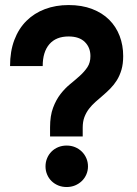

<svg xmlns="http://www.w3.org/2000/svg" viewBox="-20 -732 545 764"><path d="M179.2 -189V-225.1Q179.2 -271.5 191.2 -303.2Q203.1 -335 220.9 -357.9Q238.8 -380.9 259.5 -397.7Q280.3 -414.6 298.1 -430.7Q315.9 -446.8 327.9 -464.8Q339.8 -482.9 339.8 -508.8Q339.8 -543 317.6 -564.9Q295.4 -586.9 252.9 -586.9Q203.1 -586.9 176.5 -556.2Q149.9 -525.4 149.9 -469.2H20Q20 -527.8 37.1 -573Q54.2 -618.2 85.2 -648.9Q116.2 -679.7 158.9 -695.8Q201.7 -711.9 252.9 -711.9Q305.7 -711.9 346.4 -696.3Q387.2 -680.7 414.6 -653.3Q441.9 -626 456.1 -588.9Q470.2 -551.8 470.2 -508.8Q470.2 -478 463.4 -454.6Q456.5 -431.2 445.1 -412.8Q433.6 -394.5 419.2 -379.9Q404.8 -365.2 389.6 -352.3Q374.5 -339.4 360.1 -326.7Q345.7 -314 334.2 -299.1Q322.8 -284.2 315.9 -266.1Q309.1 -248 309.1 -224.1V-189ZM245.1 12.2Q227.1 12.2 211.7 5.9Q196.3 -0.5 185.1 -11.5Q173.8 -22.5 167.5 -37.6Q161.1 -52.7 161.1 -69.8Q161.1 -87.4 167.5 -102.5Q173.8 -117.7 185.1 -128.9Q196.3 -140.1 211.7 -146.5Q227.1 -152.8 245.1 -152.8Q263.2 -152.8 278.6 -146.5Q293.9 -140.1 305.4 -128.9Q316.9 -117.7 323.5 -102.5Q330.1 -87.4 330.1 -69.8Q330.1 -52.7 323.5 -37.6Q316.9 -22.5 305.4 -11.5Q293.9 -0.5 278.6 5.9Q263.2 12.2 245.1 12.2Z"/></svg>

Font: Overpass
Style: Bold
Weight: 700
Designer: Delve Withrington
Foundry: Delve Fonts
Version: Version 1.001